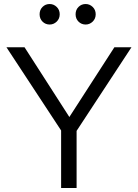

<svg xmlns="http://www.w3.org/2000/svg" viewBox="-20 -935 686 955"><path d="M12 0ZM284 0V-286L12 -700H102L325 -353L549 -700H634L361 -284V0ZM227 -813Q206 -813 191.5 -827.5Q177 -842 177 -864Q177 -886 191.5 -900.5Q206 -915 227 -915Q247 -915 262 -900.5Q277 -886 277 -864Q277 -842 262 -827.5Q247 -813 227 -813ZM406 -813Q385 -813 370.5 -827.5Q356 -842 356 -864Q356 -886 370.5 -900.5Q385 -915 406 -915Q426 -915 441 -900.5Q456 -886 456 -864Q456 -842 441 -827.5Q426 -813 406 -813Z"/></svg>

Font: Red Hat Text
Style: Regular
Weight: 400
Designer: Pentagram / MCKL
Foundry: Pentagram / MCKL
Version: Version 1.005; Red Hat Text